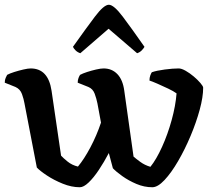

<svg xmlns="http://www.w3.org/2000/svg" viewBox="-27 -788 907 808"><path d="M309 0Q274 0 237 -15Q200 -30 170.5 -49.5Q141 -69 128 -83L76 -353Q73 -371 65.5 -392Q58 -413 38 -422L-7 -440Q-7 -452 -3 -460.5Q1 -469 3 -473Q14 -479 33 -485Q52 -491 71.5 -495.5Q91 -500 102 -500Q176 -500 190 -406L230 -133Q239 -123 257.5 -108Q276 -93 301 -87Q327 -118 353.5 -168Q380 -218 398 -272L383 -353Q379 -373 371.5 -393.5Q364 -414 345 -422L300 -440Q300 -451 303.5 -460Q307 -469 310 -473Q321 -479 339.5 -485Q358 -491 377.5 -495.5Q397 -500 409 -500Q444 -500 467 -476Q490 -452 496 -406L535 -129Q544 -121 563 -107Q582 -93 606 -86Q631 -117 655 -170Q679 -223 695.5 -283Q712 -343 716 -395Q704 -404 681 -415Q658 -426 635 -436Q612 -446 602 -449Q602 -461 605.5 -470.5Q609 -480 612 -484Q632 -491 666.5 -495.5Q701 -500 725 -500Q737 -500 754.5 -490Q772 -480 788.5 -466Q805 -452 816.5 -438.5Q828 -425 828 -419Q828 -380 813.5 -326.5Q799 -273 775 -216Q751 -159 722.5 -110Q694 -61 665.5 -30.5Q637 0 614 0Q580 0 547 -14Q514 -28 487.5 -47Q461 -66 448 -80L431 -144Q411 -106 389 -73Q367 -40 346 -20Q325 0 309 0ZM311 -564Q299 -568 291 -576Q283 -584 280 -591Q334 -667 372 -717.5Q410 -768 431 -768Q452 -768 490 -717.5Q528 -667 581 -591Q578 -585 570 -576.5Q562 -568 550 -564L430 -667Z"/></svg>

Font: Texturina SemiBold
Style: Regular
Weight: 600
Designer: Guillermo Torres Carreño
Foundry: Omnibus-Type
Version: Version 1.002; ttfautohint (v1.8.3)